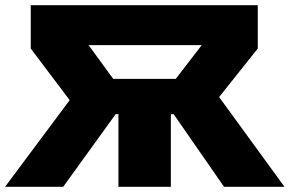

<svg xmlns="http://www.w3.org/2000/svg" viewBox="-26 -720 1117 740"><path d="M-6.5 0 242.5 -334 92.5 -533V-700H967.5V-533L818.5 -346L1070.5 0H837.5L597.5 -346L751.5 -546H315.5L464.5 -342L217.5 0ZM430.5 0V-280H310.5V-416H753.5V-280H632.5V0Z"/></svg>

Font: Geologica Roman Black
Style: Regular
Weight: 900
Designer: Sindre Bremnes, Frode Helland
Foundry: Monokrom Skriftforlag AS
Version: Version 1.010;gftools[0.9.28]